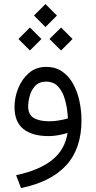

<svg xmlns="http://www.w3.org/2000/svg" viewBox="-20 -675 477 955"><path d="M206.1 -654.8 263.2 -597.7 206.1 -540.5 148.9 -597.7ZM283.7 -538.1 340.8 -481 283.7 -423.8 226.1 -481ZM128.9 -538.1 186 -481 128.9 -423.8 71.8 -481ZM385.3 -76.2Q385.3 64.9 308.8 147.7Q232.4 230.5 84.5 260.3L60.1 196.3Q175.8 171.9 239.7 120.4Q303.7 68.8 315.9 -13.7Q295.9 -7.3 270.5 -2.7Q245.1 2 223.1 2Q140.1 2 96.2 -33.4Q52.2 -68.8 52.2 -142.6Q52.2 -189.9 70.6 -235.8Q88.9 -281.7 124 -312Q159.2 -342.3 209.5 -342.3Q256.3 -342.3 289.6 -319.1Q322.8 -295.9 344 -257.6Q365.2 -219.2 375.2 -171.9Q385.3 -124.5 385.3 -76.2ZM225.6 -71.8Q248 -71.8 271.7 -75.7Q295.4 -79.6 317.9 -85.9Q314.9 -138.2 303.2 -179.4Q291.5 -220.7 268.8 -244.9Q246.1 -269 209 -269Q175.3 -269 155.8 -248.5Q136.2 -228 128.2 -199.2Q120.1 -170.4 120.1 -145.5Q120.1 -105.5 147.5 -88.6Q174.8 -71.8 225.6 -71.8Z"/></svg>

Font: Vazirmatn FD Light
Style: Regular
Weight: 300
Designer: Saber Rastikerdar
Foundry: Saber Rastikerdar
Version: Version 33.003